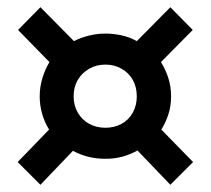

<svg xmlns="http://www.w3.org/2000/svg" viewBox="-20 -627 584 532"><path d="M92 -115 29 -178 116 -268Q103 -289 96.5 -312.5Q90 -336 90 -360Q90 -386 97.5 -410.5Q105 -435 117 -455L30 -544L92 -607L185 -513Q204 -523 227 -528.5Q250 -534 272 -534Q294 -534 317 -529Q340 -524 359 -513L452 -607L514 -544L426 -455Q439 -434 446.5 -410.5Q454 -387 454 -360Q454 -333 446.5 -310Q439 -287 427 -268L515 -178L452 -115L361 -210Q341 -199 319.5 -193Q298 -187 272 -187Q247 -187 225 -192.5Q203 -198 182 -209ZM272 -273Q297 -273 317 -284Q337 -295 348 -315Q359 -335 359 -360Q359 -386 348 -405.5Q337 -425 317 -436.5Q297 -448 272 -448Q247 -448 227 -436.5Q207 -425 195.5 -405.5Q184 -386 184 -360Q184 -335 195.5 -315Q207 -295 227 -284Q247 -273 272 -273Z"/></svg>

Font: Hubot Sans Condensed SemiBold
Style: Regular
Weight: 600
Width: 3
Designer: Deni Anggara
Foundry: GitHub, Inc., Subsidiary of Microsoft Corporation
Version: Version 2.000